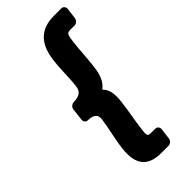

<svg xmlns="http://www.w3.org/2000/svg" viewBox="-286 -783 1010 1010"><g transform="rotate(-45 219.0 -278.0)"><path d="M295 64C262 64 259 64 266 9C273 -46 284 -98 292 -163C298 -214 293 -253 266 -278C299 -303 314 -341 320 -393C328 -458 329 -510 336 -565C343 -620 346 -620 379 -620H402C413 -620 428 -630 430 -645L438 -708C439 -719 431 -733 416 -733H362C267 -733 208 -686 194 -570C185 -496 189 -451 181 -388C178 -363 167 -339 113 -338C101 -338 87 -327 85 -313L77 -243C76 -231 84 -218 98 -218C152 -217 157 -193 154 -167C146 -105 131 -60 122 14C108 130 155 177 250 177H304C315 177 330 167 332 152L340 89C341 78 333 64 318 64Z"/></g></svg>

Font: Falling Sky
Style: BlkObl
Weight: 900
Designer: Paul D. Hunt
Foundry: Adobe Systems Incorporated
Version: Version 1.02